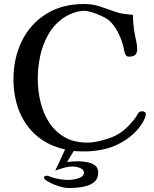

<svg xmlns="http://www.w3.org/2000/svg" viewBox="-20 -760 765 956"><path d="M706 -192Q706 -181 700 -169Q687 -138 659 -108.5Q631 -79 602 -61Q556 -31 504.5 -18.5Q453 -6 398 -6Q385 -6 372.5 -6.5Q360 -7 347 -8Q339 5 330.5 19Q322 33 314 47Q327 45 340 44Q353 43 366 43Q385 43 409 46.5Q433 50 451 62Q469 74 469 99Q469 126 454 141.5Q439 157 415.5 164.5Q392 172 367.5 174Q343 176 323 176Q302 176 278.5 169Q255 162 236 153Q229 150 214 141Q199 132 199 124Q199 119 203.5 117Q208 115 212 115Q219 115 228.5 119Q238 123 245 125Q264 130 283 133Q302 136 321 136Q331 136 349.5 133Q368 130 383 122Q398 114 398 100Q398 88 388 81.5Q378 75 365 72Q352 69 343 69Q321 69 298 75.5Q275 82 255 89Q268 63 280 37Q292 11 304 -16Q219 -35 161.5 -85Q104 -135 75.5 -207.5Q47 -280 47 -364Q47 -470 88.5 -555Q130 -640 209 -690Q288 -740 398 -740Q442 -740 477 -728Q512 -716 552 -702Q574 -694 596.5 -691Q619 -688 642 -686Q642 -664 644 -641.5Q646 -619 650 -597Q653 -577 658 -556.5Q663 -536 663 -515Q663 -478 625 -478Q616 -478 612 -480Q608 -482 604 -490Q600 -500 597.5 -511.5Q595 -523 593 -533Q585 -565 566 -601.5Q547 -638 521 -660Q508 -670 485.5 -680.5Q463 -691 439.5 -698.5Q416 -706 400 -706Q372 -706 342 -694.5Q312 -683 289 -666Q244 -632 217.5 -583Q191 -534 179.5 -478.5Q168 -423 168 -368Q168 -310 181.5 -253Q195 -196 224.5 -150.5Q254 -105 301 -77.5Q348 -50 415 -50Q443 -50 478 -58.5Q513 -67 538 -77Q568 -89 594 -110Q620 -131 640 -156Q646 -163 652 -170.5Q658 -178 662 -186Q664 -190 666 -193.5Q668 -197 671 -200Q677 -206 688 -206Q694 -206 700 -202.5Q706 -199 706 -192Z"/></svg>

Font: Kaisei Opti Medium
Style: Regular
Weight: 500
Designer: Font-Kai, 金井和夫
Foundry: KAZUO KANAI
Version: Version 5.003